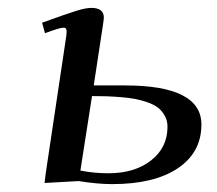

<svg xmlns="http://www.w3.org/2000/svg" viewBox="-20 -464 556 492"><path d="M87.9 -405.8Q152.3 -429.2 176.3 -436.5Q200.2 -443.8 213.9 -443.8Q246.1 -443.8 246.1 -418.9Q246.1 -415.5 244.1 -401.9L220.2 -245.1H299.8Q496.1 -245.1 496.1 -145Q496.1 -73.2 435.5 -32.7Q375 7.8 267.1 7.8Q230.5 7.8 181.2 0L94.2 4.9L97.2 -20L149.9 -372.1Q151.4 -383.3 150.1 -388.2Q148.9 -393.1 143.1 -393.1Q132.8 -393.1 95.2 -378.9ZM186 -26.9Q220.7 -20 257.8 -20Q325.2 -20 367.2 -53Q409.2 -85.9 409.2 -139.2Q409.2 -154.8 402.3 -167.2Q395.5 -179.7 385.3 -187.7Q375 -195.8 358.4 -201.7Q341.8 -207.5 326.4 -210.4Q311 -213.4 289.3 -215.1Q267.6 -216.8 252.2 -217.3Q236.8 -217.8 215.8 -217.8Z"/></svg>

Font: Dehuti
Style: Bold-Italic
Weight: 700
Version: Version 1.2